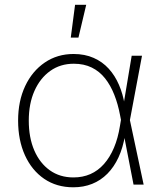

<svg xmlns="http://www.w3.org/2000/svg" viewBox="-20 -777 668 808"><path d="M288.6 11.2Q218.3 11.2 166 -24.4Q113.8 -60.1 85 -123.5Q56.2 -187 56.2 -269.5Q56.2 -351.6 85.9 -414.8Q115.7 -478 168.5 -513.9Q221.2 -549.8 289.6 -549.8Q336.9 -549.8 374 -533.4Q411.1 -517.1 437.5 -488Q463.9 -459 480.7 -419.9Q497.6 -380.9 504.9 -334.5H519L526.4 -272.9L584.5 0H542L485.4 -291.5Q476.6 -338.9 460.9 -378.4Q445.3 -418 422.1 -447.3Q398.9 -476.6 366.2 -492.7Q333.5 -508.8 290.5 -508.8Q233.9 -508.8 191.4 -478.5Q148.9 -448.2 125 -394.5Q101.1 -340.8 101.1 -269.5Q101.1 -197.8 124.3 -144Q147.5 -90.3 189.7 -60.3Q231.9 -30.3 289.1 -30.3Q328.1 -30.3 360.4 -44.4Q392.6 -58.6 417.5 -86.7Q442.4 -114.7 459.5 -155Q476.6 -195.3 484.9 -247.6L534.2 -542.5H577.6L526.4 -270L519.5 -208.5H506.3Q497.6 -155.8 478.8 -115Q460 -74.2 431.9 -45.9Q403.8 -17.6 367.7 -3.2Q331.5 11.2 288.6 11.2ZM277.8 -618.7 295.9 -756.8H342.8L310.1 -618.7Z"/></svg>

Font: Inter 16pt ExtraLight
Style: Regular
Weight: 250
Version: Version 4.001;git-66647c0bb